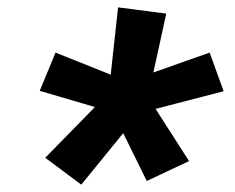

<svg xmlns="http://www.w3.org/2000/svg" viewBox="-20 -771 640 522"><path d="M201 -269 103 -342 238 -480 88 -524 131 -628 281 -568 301 -751 432 -734 397 -574 550 -628 588 -523 403 -475 494 -333 379 -279 315 -409Z"/></svg>

Font: Iosevka Extrabold Extended
Style: Italic
Weight: 800
Width: 7
Italic angle: -9°
Monospace: yes
Designer: Belleve Invis
Foundry: Belleve Invis
Version: Version 32.5.0; ttfautohint (v1.8.4)